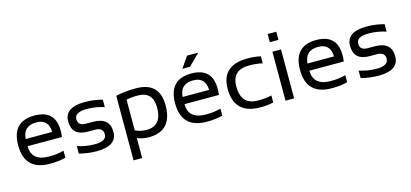

<svg xmlns="http://www.w3.org/2000/svg" viewBox="-70 -1227 4158 1943"><g transform="rotate(-15 2008.5 -256.0)"><path d="M284.7 -512.7Q503.4 -512.7 503.4 -296.4Q503.4 -265.6 499 -230.5H139.2Q139.2 -73.2 322.8 -73.2Q410.2 -73.2 478 -92.8V-19.5Q410.2 0 313 0Q48.8 0 48.8 -262.2Q48.8 -512.7 284.7 -512.7ZM139.2 -305.7H416.5Q413.6 -440.4 284.7 -440.4Q147.9 -440.4 139.2 -305.7Z M620.1 -24.4V-102.5Q710.4 -73.2 802.7 -73.2Q925.3 -73.2 925.3 -146.5Q925.3 -214.8 839.8 -214.8H766.6Q600.6 -214.8 600.6 -366.2Q600.6 -512.7 814 -512.7Q905.8 -512.7 996.1 -488.3V-410.2Q905.8 -439.5 814 -439.5Q686 -439.5 686 -366.2Q686 -297.9 766.6 -297.9H839.8Q1015.6 -297.9 1015.6 -146.5Q1015.6 0 802.7 0Q710.4 0 620.1 -24.4Z M1228 -104.5Q1281.2 -78.1 1346.7 -78.1Q1506.3 -78.1 1506.3 -270Q1506.3 -437.5 1347.7 -437.5Q1279.3 -437.5 1228 -425.8ZM1137.7 -491.7Q1239.7 -512.7 1348.6 -512.7Q1595.2 -512.7 1595.2 -269Q1595.2 0 1347.2 0Q1285.6 0 1228 -24.4V185.5H1137.7Z M1928.7 -512.7Q2147.5 -512.7 2147.5 -296.4Q2147.5 -265.6 2143.1 -230.5H1783.2Q1783.2 -73.2 1966.8 -73.2Q2054.2 -73.2 2122.1 -92.8V-19.5Q2054.2 0 1957 0Q1692.9 0 1692.9 -262.2Q1692.9 -512.7 1928.7 -512.7ZM1783.2 -305.7H2060.5Q2057.6 -440.4 1928.7 -440.4Q1792 -440.4 1783.2 -305.7ZM1934.6 -698.2H2051.3L1934.6 -581.5H1854.5Z M2654.8 -14.6Q2591.3 0 2518.1 0Q2244.6 0 2244.6 -266.1Q2244.6 -512.7 2518.1 -512.7Q2591.3 -512.7 2654.8 -498V-424.8Q2591.3 -439.5 2513.2 -439.5Q2335 -439.5 2335 -266.1Q2335 -73.2 2513.2 -73.2Q2591.3 -73.2 2654.8 -87.9Z M2869.6 -512.7V0H2779.3V-512.7ZM2869.6 -698.2V-612.8H2779.3V-698.2Z M3237.3 -512.7Q3456.1 -512.7 3456.1 -296.4Q3456.1 -265.6 3451.7 -230.5H3091.8Q3091.8 -73.2 3275.4 -73.2Q3362.8 -73.2 3430.7 -92.8V-19.5Q3362.8 0 3265.6 0Q3001.5 0 3001.5 -262.2Q3001.5 -512.7 3237.3 -512.7ZM3091.8 -305.7H3369.1Q3366.2 -440.4 3237.3 -440.4Q3100.6 -440.4 3091.8 -305.7Z M3572.8 -24.4V-102.5Q3663.1 -73.2 3755.4 -73.2Q3877.9 -73.2 3877.9 -146.5Q3877.9 -214.8 3792.5 -214.8H3719.2Q3553.2 -214.8 3553.2 -366.2Q3553.2 -512.7 3766.6 -512.7Q3858.4 -512.7 3948.7 -488.3V-410.2Q3858.4 -439.5 3766.6 -439.5Q3638.7 -439.5 3638.7 -366.2Q3638.7 -297.9 3719.2 -297.9H3792.5Q3968.3 -297.9 3968.3 -146.5Q3968.3 0 3755.4 0Q3663.1 0 3572.8 -24.4Z"/></g></svg>

Font: Voltera
Style: Regular
Weight: 400
Designer: Bernd Montag
Version: Version 1.301